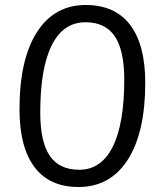

<svg xmlns="http://www.w3.org/2000/svg" viewBox="-20 -740 640 768"><path d="M58 -303Q58 -502 127.5 -611Q197 -720 323 -720Q440 -720 500.5 -640.5Q561 -561 561 -409Q561 -210 491 -101Q421 8 294 8Q178 8 118 -71.5Q58 -151 58 -303ZM477 -422Q477 -539 439 -595Q401 -651 322 -651Q233 -651 187 -559Q141 -467 141 -290Q141 -173 179 -117Q217 -61 297 -61Q385 -61 431 -153Q477 -245 477 -422Z"/></svg>

Font: Muli
Style: Italic
Weight: 400
Italic angle: -4.541°
Designer: Vernon Adams
Foundry: Vernon Adams
Version: Version 2.001